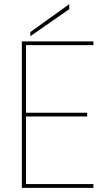

<svg xmlns="http://www.w3.org/2000/svg" viewBox="-20 -903 519 923"><path d="M429 -704V-686H105V-361H399V-343H105V-18H429V0H85V-704ZM126 -749 313 -883V-859L126 -729Z"/></svg>

Font: Poppins Variable
Style: Regular
Weight: 100
Designer: Jonny Pinhorn
Foundry: Indian Type Foundry
Version: Version 6.000